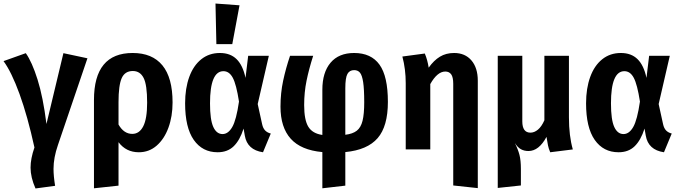

<svg xmlns="http://www.w3.org/2000/svg" viewBox="-33 -846 3848 1087"><path d="M230 -144 326 -545 462 -516 295 -25Q270 47 270 110Q270 151 279 206L168 221Q140 158 140 103Q140 52 162 -11Q123 -189 77.5 -314Q32 -439 -13 -500L113 -545Q148 -496 179.5 -396Q211 -296 230 -144Z M944 -266Q944 -187 920.5 -123Q897 -59 854 -21.5Q811 16 753 16Q681 16 638 -41V205L499 220V-280Q499 -546 718 -546Q829 -546 886.5 -476Q944 -406 944 -266ZM800 -265Q800 -366 780 -405Q760 -444 719 -444Q674 -444 656 -403.5Q638 -363 638 -268V-141Q668 -88 716 -88Q756 -88 778 -131Q800 -174 800 -265Z M1357 -405 1372 -530H1489L1426 -257L1451 -143Q1456 -120 1468 -107.5Q1480 -95 1500 -90L1456 16Q1367 3 1353 -78L1346 -118Q1325 -52 1290 -18Q1255 16 1199 16Q1113 16 1064 -54Q1015 -124 1015 -261Q1015 -346 1038.5 -410.5Q1062 -475 1106.5 -510.5Q1151 -546 1212 -546Q1271 -546 1306.5 -511Q1342 -476 1357 -405ZM1156 -261Q1156 -168 1174.5 -127.5Q1193 -87 1227 -87Q1259 -87 1282 -127Q1305 -167 1320 -271Q1305 -368 1285 -405.5Q1265 -443 1232 -443Q1156 -443 1156 -261ZM1323 -816 1282 -596H1192L1187 -826Z M1922 15V205L1792 220V15Q1671 4 1613 -60.5Q1555 -125 1555 -242Q1555 -319 1570 -389Q1585 -459 1609 -530H1740Q1716 -455 1702.5 -389Q1689 -323 1689 -251Q1689 -167 1712.5 -128.5Q1736 -90 1792 -82V-338Q1792 -436 1838.5 -491Q1885 -546 1972 -546Q2068 -546 2115.5 -480Q2163 -414 2163 -269Q2163 -131 2105 -64Q2047 3 1922 15ZM2029 -267Q2029 -342 2023 -381Q2017 -420 2005 -434.5Q1993 -449 1972 -449Q1946 -449 1934 -427.5Q1922 -406 1922 -346V-83Q1964 -88 1987 -106Q2010 -124 2019.5 -162Q2029 -200 2029 -267Z M2672 -389V219L2533 204V-371Q2533 -409 2521.5 -425Q2510 -441 2488 -441Q2443 -441 2403 -370V0H2264V-375Q2264 -455 2245 -526L2372 -543Q2387 -508 2394 -463Q2423 -504 2457.5 -525Q2492 -546 2538 -546Q2600 -546 2636 -504Q2672 -462 2672 -389Z M3082 16Q3073 -5 3069.5 -22.5Q3066 -40 3061 -71Q3018 9 2959 9Q2935 9 2916.5 -1Q2898 -11 2882 -36Q2900 0 2908 31Q2916 62 2916 110V204L2785 218V-530H2924V-159Q2924 -95 2970 -95Q2992 -95 3012.5 -112Q3033 -129 3049 -165V-530H3188V-182Q3188 -77 3210 0Z M3627 -405 3642 -530H3759L3696 -257L3721 -143Q3726 -120 3738 -107.5Q3750 -95 3770 -90L3726 16Q3637 3 3623 -78L3616 -118Q3595 -52 3560 -18Q3525 16 3469 16Q3383 16 3334 -54Q3285 -124 3285 -261Q3285 -346 3308.5 -410.5Q3332 -475 3376.5 -510.5Q3421 -546 3482 -546Q3541 -546 3576.5 -511Q3612 -476 3627 -405ZM3426 -261Q3426 -168 3444.5 -127.5Q3463 -87 3497 -87Q3529 -87 3552 -127Q3575 -167 3590 -271Q3575 -368 3555 -405.5Q3535 -443 3502 -443Q3426 -443 3426 -261Z"/></svg>

Font: Fira Sans Condensed SemiBold
Style: Regular
Weight: 600
Width: 3
Designer: bBox Type GmbH & Carrois Corporate GbR & Edenspiekermann AG
Foundry: bBox Type GmbH & Carrois Corporate GbR & Edenspiekermann AG
Version: Version 4.301